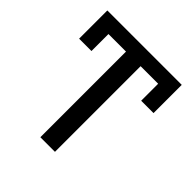

<svg xmlns="http://www.w3.org/2000/svg" viewBox="-185 -829 967 967"><g transform="rotate(45 299.0 -345.0)"><path d="M247 -610H122V-489H34V-690H564V-489H476V-610H351V0H247Z"/></g></svg>

Font: Mozilla Headline BETA
Style: Regular
Weight: 400
Designer: Studio DRAMA
Foundry: Studio DRAMA
Version: Version 0.100